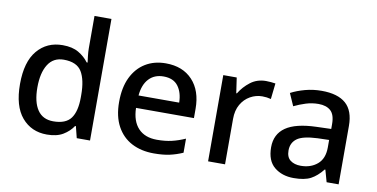

<svg xmlns="http://www.w3.org/2000/svg" viewBox="-74 -966 2318 1182"><g transform="rotate(10 1085.5 -375.0)"><path d="M268 10Q171 10 111.5 -60Q52 -130 52 -268Q52 -407 112 -478Q172 -549 270 -549Q331 -549 370 -526Q409 -503 433 -470H439Q437 -483 434 -510Q431 -537 431 -558V-760H537V0H454L436 -72H431Q408 -37 369 -13.5Q330 10 268 10ZM293 -77Q371 -77 403 -120.5Q435 -164 435 -251V-267Q435 -361 404.5 -411.5Q374 -462 292 -462Q227 -462 194 -409.5Q161 -357 161 -266Q161 -175 194 -126Q227 -77 293 -77Z M915 -549Q1021 -549 1082 -483.5Q1143 -418 1143 -305V-247H781Q783 -164 824.5 -120Q866 -76 941 -76Q993 -76 1033.5 -85.5Q1074 -95 1117 -114V-26Q1076 -8 1035 1Q994 10 937 10Q858 10 798.5 -21Q739 -52 705.5 -113.5Q672 -175 672 -265Q672 -356 702.5 -419Q733 -482 787.5 -515.5Q842 -549 915 -549ZM915 -467Q858 -467 823.5 -430Q789 -393 783 -325H1037Q1036 -388 1006.5 -427.5Q977 -467 915 -467Z M1541 -549Q1555 -549 1571.5 -547.5Q1588 -546 1600 -544L1589 -445Q1563 -452 1535 -452Q1495 -452 1459.5 -432Q1424 -412 1402.5 -374.5Q1381 -337 1381 -284V0H1275V-539H1359L1373 -443H1377Q1403 -486 1444 -517.5Q1485 -549 1541 -549Z M1889 -549Q1990 -549 2040.5 -504.5Q2091 -460 2091 -365V0H2016L1995 -75H1991Q1956 -31 1917.5 -10.5Q1879 10 1811 10Q1738 10 1690 -29.5Q1642 -69 1642 -153Q1642 -235 1704 -278Q1766 -321 1895 -325L1987 -328V-358Q1987 -417 1960 -441.5Q1933 -466 1884 -466Q1843 -466 1805 -454Q1767 -442 1732 -425L1698 -502Q1736 -522 1785.5 -535.5Q1835 -549 1889 -549ZM1914 -257Q1822 -253 1786.5 -226.5Q1751 -200 1751 -152Q1751 -110 1776 -91Q1801 -72 1841 -72Q1903 -72 1944.5 -107Q1986 -142 1986 -212V-259Z"/></g></svg>

Font: Noto Sans Gurmukhi UI Medium
Style: Regular
Weight: 500
Designer: Jelle Bosma - Monotype Design Team
Foundry: Monotype Imaging Inc.
Version: Version 2.004; ttfautohint (v1.8.4.7-5d5b)